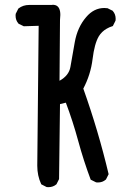

<svg xmlns="http://www.w3.org/2000/svg" viewBox="-20 -774 540 800"><path d="M135.3 -83.5 141.1 -666.5 79.1 -664.6 57.1 -675.3 56.6 -676.3Q44.9 -689.5 44.9 -709Q44.9 -711.9 45.4 -716.3L56.2 -737.8L57.1 -738.8Q76.2 -753.4 101.6 -753.4H194.8Q197.8 -753.9 199.5 -753.9Q201.2 -753.9 202.6 -753.9Q204.1 -753.9 206.8 -753.4Q209.5 -752.9 212.4 -752Q231.4 -744.6 231.4 -711.9Q231.4 -702.6 230 -690.9L228 -437.5Q267.1 -459 273.4 -495.1L291.5 -598.1Q302.7 -660.6 338.9 -702.6Q371.1 -740.7 414.6 -740.7Q420.9 -740.7 428.2 -739.7L449.7 -729L450.2 -728Q461.9 -714.8 461.9 -695.3Q461.9 -692.4 461.4 -688L450.2 -665.5Q434.6 -660.6 424.3 -654.3Q403.8 -642.6 391.6 -622.6Q373.5 -591.8 365.7 -527.6Q357.9 -463.4 327.1 -404.8Q390.1 -228 432.6 -48.3L421.4 -25.9L420.4 -25.4Q407.2 -13.7 387.7 -13.7Q384.8 -13.7 380.4 -14.2L357.9 -25.4Q328.1 -105 305.9 -186.8Q283.7 -268.6 254.4 -346.2L230 -340.3L226.1 -27.8L215.3 -6.3Q201.2 5.9 181.6 5.9Q178.7 5.9 174.3 5.4L152.3 -5.9L151.4 -7.3Q135.3 -42 135.3 -83.5Z"/></svg>

Font: Bakudai
Style: Medium
Weight: 500
Version: Version 1.48